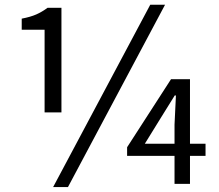

<svg xmlns="http://www.w3.org/2000/svg" viewBox="-20 -766 913 800"><path d="M165.8 -297.8V-642.2H70.5V-688.3Q107.1 -695.3 131.2 -705.9Q155.3 -716.5 178 -733.4H236V-297.8ZM201.4 13.4 606.1 -746.4H667.8L263.2 13.4ZM707.2 0V-246.6L713 -368.1H708L651.8 -277.7L583.4 -167H836.4V-116.5H509.6V-152.5L692.6 -436H771.6V0Z"/></svg>

Font: Noto Sans HK Thin
Style: Regular
Weight: 100
Designer: Ryoko NISHIZUKA 西塚涼子 (kana, bopomofo & ideographs); Paul D. Hunt (Latin, Greek & Cyrillic); Sandoll Communications 산돌커뮤니
Foundry: Adobe
Version: Version 2.004-H2;hotconv 1.0.118;makeotfexe 2.5.65603